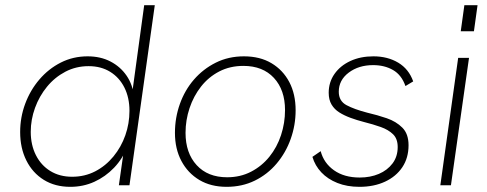

<svg xmlns="http://www.w3.org/2000/svg" viewBox="-20 -717 1884 743"><path d="M252 6Q193 6 149.5 -21Q106 -48 82 -96Q58 -144 58 -206Q58 -263 77.5 -315.5Q97 -368 132.5 -409.5Q168 -451 215.5 -475Q263 -499 319 -499Q369 -499 407.5 -479Q446 -459 470 -424Q494 -389 499 -341L488 -331L538 -697H579L481 0H440L463 -162L474 -152Q455 -103 421.5 -68Q388 -33 345 -13.5Q302 6 252 6ZM259 -33Q308 -33 348.5 -54Q389 -75 419 -111.5Q449 -148 465 -193.5Q481 -239 481 -288Q481 -339 461.5 -378Q442 -417 406.5 -439Q371 -461 323 -461Q274 -461 233 -439.5Q192 -418 162 -381.5Q132 -345 115.5 -299.5Q99 -254 99 -207Q99 -156 119 -116.5Q139 -77 175 -55Q211 -33 259 -33Z M857 6Q796 6 751.5 -20.5Q707 -47 682 -94Q657 -141 657 -203Q657 -261 676 -314.5Q695 -368 730.5 -409Q766 -450 815 -474.5Q864 -499 924 -499Q986 -499 1030.5 -472.5Q1075 -446 1099.5 -399.5Q1124 -353 1124 -290Q1124 -233 1105 -179.5Q1086 -126 1050.5 -84Q1015 -42 966 -18Q917 6 857 6ZM859 -31Q910 -31 951.5 -52.5Q993 -74 1022.5 -110.5Q1052 -147 1067.5 -194Q1083 -241 1083 -291Q1083 -369 1040 -415.5Q997 -462 922 -462Q870 -462 828.5 -440.5Q787 -419 758 -382Q729 -345 713.5 -298.5Q698 -252 698 -203Q698 -125 741 -78Q784 -31 859 -31Z M1371 6Q1323 6 1285.5 -9Q1248 -24 1223.5 -50Q1199 -76 1189 -110L1221 -132Q1233 -86 1272.5 -58Q1312 -30 1372 -30Q1413 -30 1446 -44Q1479 -58 1499 -84.5Q1519 -111 1519 -148Q1519 -180 1501 -197.5Q1483 -215 1453.5 -225.5Q1424 -236 1388 -245Q1361 -252 1336.5 -261Q1312 -270 1293 -282Q1274 -294 1263 -312.5Q1252 -331 1252 -358Q1252 -399 1274.5 -431Q1297 -463 1336 -481Q1375 -499 1425 -499Q1480 -499 1521 -474.5Q1562 -450 1579 -402L1549 -384Q1534 -427 1501 -446Q1468 -465 1424 -465Q1368 -465 1329.5 -436Q1291 -407 1291 -362Q1291 -326 1321 -310Q1351 -294 1401 -281Q1440 -272 1476.5 -259.5Q1513 -247 1537 -223Q1561 -199 1561 -155Q1561 -106 1537 -70Q1513 -34 1470 -14Q1427 6 1371 6Z M1684 0 1753 -493H1795L1725 0ZM1763 -596 1777 -697H1828L1814 -596Z"/></svg>

Font: Hanken Grotesk ExtraLight
Style: Italic
Weight: 250
Italic angle: -8°
Designer: Alfredo Marco Pradil
Foundry: Hanken Design Co.
Version: Version 3.013